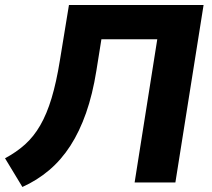

<svg xmlns="http://www.w3.org/2000/svg" viewBox="-27 -725 844 763"><path d="M62 18 -7 -96Q38 -120 72.5 -151Q107 -182 133 -227Q159 -272 178 -335Q197 -398 211 -485L247 -705H782L670 0H508L598 -569H376L356 -444Q341 -350 315 -276Q289 -202 252.5 -145.5Q216 -89 168 -48.5Q120 -8 62 18Z"/></svg>

Font: Nunito Sans 8pt ExtraBold
Style: Italic
Weight: 800
Italic angle: -9°
Version: Version 3.101;gftools[0.9.27]